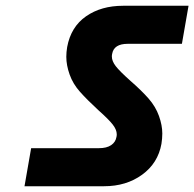

<svg xmlns="http://www.w3.org/2000/svg" viewBox="-20 -692 674 666"><path d="M65 -46 88 -178H323Q350 -178 365.5 -188.5Q381 -199 384 -217Q385 -221 385 -226Q385 -242 371 -260Q357 -278 321 -310Q282 -346 257.5 -373.5Q233 -401 221.5 -433.5Q210 -466 210 -495Q210 -511 213 -529Q226 -599 278.5 -635.5Q331 -672 407 -672H634L611 -540H423Q375 -540 369 -505Q368 -501 368 -496Q368 -480 381.5 -462.5Q395 -445 432 -412Q471 -378 495.5 -350Q520 -322 531.5 -289.5Q543 -257 543 -229Q543 -212 540 -193Q528 -126 473 -86Q418 -46 341 -46Z"/></svg>

Font: Fz Poppins
Style: Bold Italic
Weight: 700
Italic angle: -10°
Designer: Ninad Kale (Devanagari), Jonny Pinhorn (Latin)
Foundry: Indian Type Foundry
Version: Vit hóa bi Vntype.Com & FontZin.Com